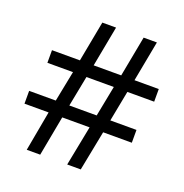

<svg xmlns="http://www.w3.org/2000/svg" viewBox="-128 -829 903 943"><g transform="rotate(20 323.0 -357.0)"><path d="M480 -436 449.2 -275.9H585.9V-209H436L395 0H324.2L365.2 -209H222.2L183.1 0H112.8L150.9 -209H24.9V-275.9H164.1L195.8 -436H62V-502H208L248 -713.9H319.8L279.8 -502H423.8L463.9 -713.9H533.2L493.2 -502H620.1V-436ZM234.9 -275.9H377.9L409.2 -436H266.1Z"/></g></svg>

Font: Defago Noto Sans
Style: Regular
Weight: 400
Designer: John M. Durdin
Foundry: Lao IT Dev Co., Ltd.
Version: Version 1.000 2007 initial release